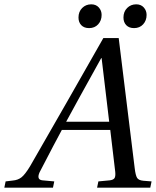

<svg xmlns="http://www.w3.org/2000/svg" viewBox="-43 -868 721 888"><path d="M528 -787Q528 -814 545 -831Q562 -848 587 -848Q609 -848 622 -833.5Q635 -819 635 -799Q635 -773 619 -755.5Q603 -738 577 -738Q554 -738 541 -751.5Q528 -765 528 -787ZM320 -787Q320 -814 337 -831Q354 -848 379 -848Q401 -848 414 -833.5Q427 -819 427 -799Q427 -773 411 -755.5Q395 -738 369 -738Q346 -738 333 -751.5Q320 -765 320 -787ZM-23 0 -17 -29 16 -33Q40 -35 56.5 -48Q73 -61 96 -99Q99 -104 267 -397L435 -692H506L580 -90Q584 -57 591 -45.5Q598 -34 620 -32L658 -29L652 0H406L412 -29L465 -34Q481 -36 486.5 -44Q492 -52 490 -73L467 -267H243Q214 -214 140 -71Q125 -37 153 -34L208 -29L202 0ZM263 -305H462L427 -599H425Q305 -383 263 -305Z"/></svg>

Font: Heuristica
Style: Italic
Weight: 400
Italic angle: -13°
Version: Version 1.0.2